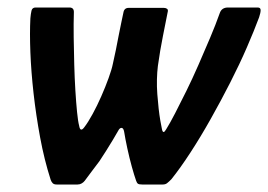

<svg xmlns="http://www.w3.org/2000/svg" viewBox="-20 -492 715 512"><path d="M131 0Q124 0 120.5 -3.5Q117 -7 115 -13Q98 -66 87 -125.5Q76 -185 69.5 -243Q63 -301 61 -352.5Q59 -404 61 -443Q62 -455 64 -463.5Q66 -472 75 -472H165Q177 -472 177 -460Q176 -429 176.5 -392.5Q177 -356 178 -319.5Q179 -283 181 -250.5Q183 -218 185.5 -193Q188 -168 191 -157Q194 -138 205 -153Q215 -166 227 -188Q239 -210 250 -235Q261 -260 269.5 -283.5Q278 -307 281 -322Q285 -339 289 -359Q293 -379 296.5 -397.5Q300 -416 303.5 -432Q307 -448 309 -458Q311 -471 323 -471H417Q422 -471 425.5 -468.5Q429 -466 427 -459Q422 -433 414.5 -396Q407 -359 401 -316Q399 -300 398.5 -280.5Q398 -261 399.5 -241Q401 -221 403 -203Q405 -185 407.5 -170.5Q410 -156 412 -147Q415 -133 423 -147Q433 -163 447 -190Q461 -217 477 -249.5Q493 -282 509 -318.5Q525 -355 540 -390.5Q555 -426 566 -457Q571 -472 588 -472H667Q675 -472 675 -465Q675 -458 671 -446Q658 -411 638.5 -366Q619 -321 594 -272Q569 -223 542 -175Q515 -127 488 -85.5Q461 -44 437 -14Q430 -7 425.5 -3.5Q421 0 414 0H359Q351 0 348 -2Q345 -4 343 -10Q338 -24 331.5 -47.5Q325 -71 319.5 -96.5Q314 -122 311 -141Q309 -151 304 -151Q299 -151 295 -143Q290 -134 281 -119Q272 -104 262.5 -89Q253 -74 245 -62Q235 -49 223.5 -33.5Q212 -18 206 -10Q203 -6 198 -3Q193 0 187 0Z"/></svg>

Font: Glory SemiBold
Style: Italic
Weight: 600
Italic angle: -12°
Designer: Robert Leuschke
Foundry: Robert Leuschke
Version: Version 1.011